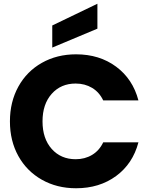

<svg xmlns="http://www.w3.org/2000/svg" viewBox="-20 -1000 802 1025"><path d="M386 -710Q511 -710 600 -644Q689 -578 719 -464H531Q510 -508 471.5 -531Q433 -554 384 -554Q305 -554 256 -499Q207 -444 207 -352Q207 -260 256 -205Q305 -150 384 -150Q433 -150 471.5 -173Q510 -196 531 -240H719Q689 -126 600 -60.5Q511 5 386 5Q284 5 203.5 -40.5Q123 -86 78 -167Q33 -248 33 -352Q33 -456 78 -537.5Q123 -619 203.5 -664.5Q284 -710 386 -710ZM500 -847 259 -746V-864L500 -980Z"/></svg>

Font: Poppins A&M
Style: Bold-A&M
Weight: 700
Designer: Ninad Kale (Devanagari), Jonny Pinhorn (Latin)
Foundry: Indian Type Foundry
Version: 4.004